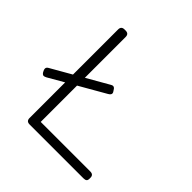

<svg xmlns="http://www.w3.org/2000/svg" viewBox="-179 -826 972 972"><g transform="rotate(45 307.5 -340.0)"><path d="M580 -27V-20Q580 -9 574.5 -4.5Q569 0 557 0H171Q148 0 148 -23V-278L63 -229Q53 -224 48 -224Q40 -224 33 -235L30 -241Q26 -248 26 -255Q26 -265 38 -271L148 -334V-657Q148 -680 171 -680H179Q202 -680 202 -657V-365L319 -432Q327 -437 332 -437Q342 -437 349 -424L353 -418Q357 -413 357 -407Q357 -398 343 -390L202 -309V-49H557Q580 -49 580 -27Z"/></g></svg>

Font: Mitr ExtraLight
Style: Regular
Weight: 250
Designer: Thanarat Vachiruckul
Foundry: Cadson Demak Co.,Ltd.
Version: Version 1.000